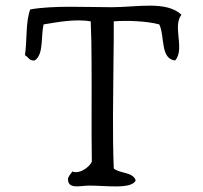

<svg xmlns="http://www.w3.org/2000/svg" viewBox="-20 -675 730 692"><path d="M634 -622C579 -673 475 -649 382 -649C291 -649 173 -656 89 -641C72 -597 78 -530 70 -476C82 -470 85 -455 105 -457C138 -478 127 -543 137 -587C181 -594 249 -608 307 -598C309 -549 310 -502 310 -454C311 -334 309 -216 311 -92C299 -68 263 -47 241 -57C235 -48 225 -39 225 -28C226 8 270 -6 300 -6C356 -7 455 9 469 -25C459 -56 411 -49 390 -68C385 -194 388 -327 389 -454C390 -503 390 -551 390 -598C438 -602 510 -599 554 -587C565 -565 565 -531 571 -503C576 -479 586 -460 611 -457C631 -479 626 -514 623 -547C620 -575 619 -603 634 -622Z"/></svg>

Font: Yuji Syuku Std R
Style: Regular
Weight: 400
Designer: Kataoka Yuji
Foundry: Kinuta Font Factory
Version: Version 3.000;hotconv 1.0.111;makeotfexe 2.5.65597